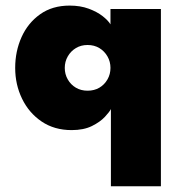

<svg xmlns="http://www.w3.org/2000/svg" viewBox="-20 -442 618 670"><path d="M367 208V-61.5Q362.5 -52 346 -34.2Q329.5 -16.5 300.8 -2.2Q272 12 230 12Q169.5 12 125.2 -18Q81 -48 57 -97.5Q33 -147 33 -205Q33 -263 55.2 -312.5Q77.5 -362 120 -392.2Q162.5 -422.5 223 -422.5Q260 -422.5 289.2 -411.8Q318.5 -401 338 -385.8Q357.5 -370.5 365.5 -357V-410.5H541.5V208ZM285.5 -125.5Q309 -125.5 326.8 -136Q344.5 -146.5 355 -164.8Q365.5 -183 365.5 -205Q365.5 -227 355 -245.2Q344.5 -263.5 326.8 -274.2Q309 -285 285.5 -285Q262.5 -285 244.8 -274.2Q227 -263.5 216.5 -245.2Q206 -227 206 -205Q206 -183 216.5 -164.8Q227 -146.5 244.8 -136Q262.5 -125.5 285.5 -125.5Z"/></svg>

Font: League Spartan Thin ExtraBold
Style: Regular
Weight: 800
Version: Version 2.002